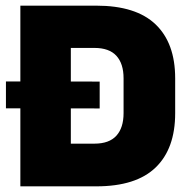

<svg xmlns="http://www.w3.org/2000/svg" viewBox="-20 -659 672 679"><path d="M332.5 -275.5 1 -276V-371L332.5 -370.5ZM320.5 0H179.5V-151H314Q366 -151 391.5 -179Q417 -207 417 -259V-382Q417 -434 391.5 -461.8Q366 -489.5 314 -489.5H179.5V-639H320.5Q461 -639 530.2 -572.8Q599.5 -506.5 599.5 -382V-258.5Q599.5 -133.5 530.5 -66.8Q461.5 0 320.5 0ZM230.5 0H52V-639H230.5Z"/></svg>

Font: Anek Devanagari Medium ExtraBold
Style: Regular
Weight: 800
Version: Version 1.003